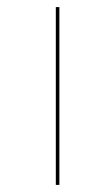

<svg xmlns="http://www.w3.org/2000/svg" viewBox="-20 -520 297 540"><path d="M147 -500V0H137V-500Z"/></svg>

Font: Antic
Style: Regular
Weight: 400
Version: Version 1.0002